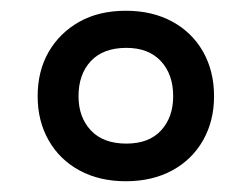

<svg xmlns="http://www.w3.org/2000/svg" viewBox="-20 -744 468 357"><path d="M214 -407Q165 -407 128 -427Q91 -447 70.5 -483Q50 -519 50 -565Q50 -612 70.5 -647.5Q91 -683 127.5 -703.5Q164 -724 214 -724Q263 -724 300 -704Q337 -684 357.5 -648Q378 -612 378 -565Q378 -519 357.5 -483Q337 -447 300 -427Q263 -407 214 -407ZM215 -477Q257 -477 279.5 -501.5Q302 -526 302 -565Q302 -606 279 -630.5Q256 -655 215 -655Q172 -655 149 -630.5Q126 -606 126 -565Q126 -526 149 -501.5Q172 -477 215 -477Z"/></svg>

Font: Noto Sans Adlam Unjoined Medium
Style: Regular
Weight: 500
Version: Version 3.001